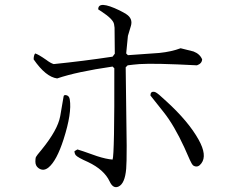

<svg xmlns="http://www.w3.org/2000/svg" viewBox="-20 -743 960 776"><path d="M588 -357Q588 -374 603 -372L609 -370Q618 -366 652 -334Q742 -252 783 -178Q818 -115 794 -83Q781 -65 765 -72Q762 -73 759 -76Q753 -81 725 -147Q684 -236 642 -289ZM797 -503Q796 -486 776 -479Q605 -488 544 -484Q519 -482 496 -479L488 -471L492 -154V-153Q492 -82 490 -61Q485 -1 459 11Q437 21 423 -10Q401 -57 336 -88Q293 -107 286 -116Q281 -123 281 -132L293 -139Q302 -137 372 -112Q409 -100 435 -98Q443 -118 442 -467L435 -474Q290 -453 211 -426Q165 -432 116 -503Q116 -519 122 -527Q134 -524 167 -501Q184 -488 197 -484Q316 -496 435 -514L444 -526L443 -631Q442 -639 441 -645Q438 -665 391 -696Q381 -702 377 -705Q376 -743 463 -701Q481 -692 490 -686Q518 -668 509 -638Q498 -603 497 -598L490 -527L497 -520L624 -529Q673 -534 710 -548L762 -535Q788 -525 797 -503ZM262 -341Q271 -286 237 -180Q209 -93 176 -66Q155 -49 135 -64Q123 -73 123 -90Q123 -103 125 -108Q127 -113 149 -139Q213 -218 223 -272Q224 -275 224 -277L237 -353Q238 -361 249 -358Q260 -355 262 -341Z"/></svg>

Font: cwTeXKai
Style: Medium
Weight: 500
Version: Version 1.17